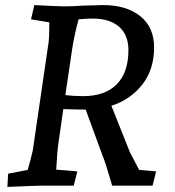

<svg xmlns="http://www.w3.org/2000/svg" viewBox="-20 -730 689 755"><path d="M12 -47 89 -62Q105 -119 109 -139L171 -563Q174 -587 174 -642L102 -654L115 -710Q210 -705 231 -705Q267 -705 309 -708L386 -710Q477 -710 531.5 -666.5Q586 -623 586 -543Q586 -457 539.5 -397.5Q493 -338 418 -314L491 -131L527 -62L594 -56L580 0H421L410 -37Q395 -90 384 -116L317 -299Q289 -299 229 -301L210 -169Q205 -136 201 -63L284 -56L270 0H146Q124 0 9 5ZM307 -352Q393 -352 439 -398.5Q485 -445 485 -533Q485 -593 448 -625Q411 -657 344 -657Q322 -657 289 -654Q273 -596 264 -539L237 -356Q269 -352 307 -352Z"/></svg>

Font: Andada Pro Medium
Style: Italic
Weight: 500
Italic angle: -7°
Designer: Carolina Giovagnoli
Foundry: Huerta Tipografica
Version: Version 3.005; ttfautohint (v1.8.4)